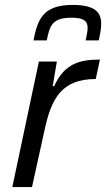

<svg xmlns="http://www.w3.org/2000/svg" viewBox="-20 -760 431 780"><path d="M275 -740C153 -740 133 -680 116 -596H170C182 -656 192 -688 270 -688C322 -688 336 -674 336 -646C336 -633 332 -616 328 -596H381C387 -621 391 -644 391 -664C391 -710 366 -740 275 -740ZM138 -510 30 0H110L160 -227C188 -360 230 -439 369 -439L386 -518C299 -518 241 -499 200 -410H194L211 -510Z"/></svg>

Font: Saira UNSAM
Style: Italic
Weight: 400
Italic angle: -12°
Designer: Hector Gatti with collaboration of the Omnibus-Type team
Foundry: Omnibus-Type
Version: Version 0.072;PS 000.072;hotconv 1.0.88;makeotf.lib2.5.64775